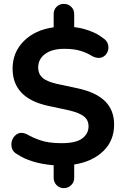

<svg xmlns="http://www.w3.org/2000/svg" viewBox="-20 -848 640 991"><path d="M309 123Q287 123 272 107.5Q257 92 257 70V5Q197 0 150 -14.5Q103 -29 72 -50Q47 -62 41 -84.5Q35 -107 44 -128Q53 -149 73 -158.5Q93 -168 121 -154Q147 -138 189.5 -123.5Q232 -109 298 -109Q372 -109 404.5 -133.5Q437 -158 437 -196Q437 -228 413.5 -247Q390 -266 334 -279L227 -302Q45 -342 45 -494Q45 -578 103 -636Q161 -694 257 -707V-775Q257 -798 272 -813Q287 -828 309 -828Q332 -828 347.5 -813Q363 -798 363 -775V-708Q401 -704 441.5 -689.5Q482 -675 511 -652Q532 -639 537.5 -618.5Q543 -598 534.5 -579Q526 -560 506.5 -552Q487 -544 458 -557Q430 -575 396 -585.5Q362 -596 312 -596Q249 -596 213 -569.5Q177 -543 177 -499Q177 -467 199 -447Q221 -427 274 -415L382 -392Q477 -371 523 -325Q569 -279 569 -205Q569 -121 512 -67Q455 -13 363 1V70Q363 92 347.5 107.5Q332 123 309 123Z"/></svg>

Font: Chiron GoRound TC SB
Style: Regular
Weight: 500
Designer: Ryoko NISHIZUKA 西塚涼子 (kana, bopomofo & ideographs); Paul D. Hunt (Latin, Greek & Cyrillic); Sandoll Communications 산돌커뮤니
Foundry: Adobe
Version: Version 1.000;hotconv 1.1.1;makeotfexe 2.6.0